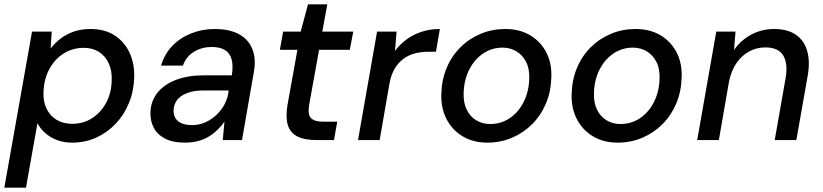

<svg xmlns="http://www.w3.org/2000/svg" viewBox="-35 -647 3803 887"><path d="M-15 220 113 -501H204L199 -423Q219 -449 246 -469.5Q273 -490 307 -501.5Q341 -513 383 -513Q449 -513 494.5 -483.5Q540 -454 563.5 -403.5Q587 -353 585 -289Q583 -225 560.5 -170.5Q538 -116 499 -75Q460 -34 409 -11Q358 12 298 12Q259 12 227 -0.5Q195 -13 172.5 -33.5Q150 -54 138 -78L85 220ZM298 -75Q350 -75 390.5 -101Q431 -127 455.5 -172.5Q480 -218 481 -276Q483 -320 467.5 -354Q452 -388 422.5 -407Q393 -426 352 -426Q300 -426 258.5 -399.5Q217 -373 192.5 -327Q168 -281 166 -222Q164 -178 180 -145Q196 -112 226.5 -93.5Q257 -75 298 -75Z M819 12Q763 12 727 -7Q691 -26 675 -57.5Q659 -89 660 -126Q661 -179 692 -218Q723 -257 778 -278Q833 -299 906 -299H1036Q1043 -344 1035 -373Q1027 -402 1004 -416Q981 -430 943 -430Q898 -430 861.5 -408Q825 -386 810 -344H709Q725 -398 761.5 -435.5Q798 -473 849 -493Q900 -513 957 -513Q1026 -513 1070 -488.5Q1114 -464 1131.5 -418.5Q1149 -373 1137 -310L1083 0H994L1002 -85Q988 -65 969.5 -47Q951 -29 928.5 -15.5Q906 -2 878.5 5Q851 12 819 12ZM852 -69Q884 -69 913.5 -82Q943 -95 966 -117Q989 -139 1003.5 -167.5Q1018 -196 1021 -226V-229H902Q861 -229 830.5 -217.5Q800 -206 784 -186Q768 -166 767 -138Q766 -105 788 -87Q810 -69 852 -69Z M1425 0Q1371 0 1338 -17Q1305 -34 1294.5 -70Q1284 -106 1293 -161L1339 -417H1258L1273 -501H1354L1388 -627H1477L1454 -501H1597L1581 -417H1439L1393 -161Q1386 -117 1402 -101Q1418 -85 1457 -85H1523L1508 0Z M1619 0 1707 -501H1797L1790 -412Q1813 -443 1844 -465.5Q1875 -488 1913.5 -500.5Q1952 -513 1997 -513L1979 -408H1946Q1913 -408 1884 -401Q1855 -394 1830.5 -376.5Q1806 -359 1789 -331Q1772 -303 1764 -260L1719 0Z M2216 12Q2151 12 2102 -17.5Q2053 -47 2027 -98.5Q2001 -150 2004 -216Q2006 -280 2029 -334.5Q2052 -389 2092.5 -429Q2133 -469 2186 -491Q2239 -513 2299 -513Q2365 -513 2413.5 -484.5Q2462 -456 2488.5 -405.5Q2515 -355 2512 -288Q2510 -223 2487 -168.5Q2464 -114 2423.5 -73.5Q2383 -33 2330 -10.5Q2277 12 2216 12ZM2229 -74Q2279 -74 2319 -100.5Q2359 -127 2383.5 -174.5Q2408 -222 2410 -282Q2412 -329 2395.5 -361Q2379 -393 2350.5 -410Q2322 -427 2287 -427Q2238 -427 2198 -400.5Q2158 -374 2133.5 -327Q2109 -280 2107 -219Q2105 -173 2121 -140.5Q2137 -108 2165.5 -91Q2194 -74 2229 -74Z M2818 12Q2753 12 2704 -17.5Q2655 -47 2629 -98.5Q2603 -150 2606 -216Q2608 -280 2631 -334.5Q2654 -389 2694.5 -429Q2735 -469 2788 -491Q2841 -513 2901 -513Q2967 -513 3015.5 -484.5Q3064 -456 3090.5 -405.5Q3117 -355 3114 -288Q3112 -223 3089 -168.5Q3066 -114 3025.5 -73.5Q2985 -33 2932 -10.5Q2879 12 2818 12ZM2831 -74Q2881 -74 2921 -100.5Q2961 -127 2985.5 -174.5Q3010 -222 3012 -282Q3014 -329 2997.5 -361Q2981 -393 2952.5 -410Q2924 -427 2889 -427Q2840 -427 2800 -400.5Q2760 -374 2735.5 -327Q2711 -280 2709 -219Q2707 -173 2723 -140.5Q2739 -108 2767.5 -91Q2796 -74 2831 -74Z M3186 0 3274 -501H3363L3356 -416Q3387 -461 3435.5 -487Q3484 -513 3541 -513Q3604 -513 3642.5 -486Q3681 -459 3694.5 -410Q3708 -361 3696 -295L3644 0H3544L3594 -284Q3606 -353 3583.5 -390.5Q3561 -428 3500 -428Q3461 -428 3426.5 -409.5Q3392 -391 3368 -356.5Q3344 -322 3333 -271L3286 0Z"/></svg>

Font: DM Sans 17pt Medium
Style: Italic
Weight: 500
Italic angle: -10°
Version: Version 4.004;gftools[0.9.30]